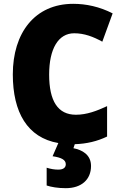

<svg xmlns="http://www.w3.org/2000/svg" viewBox="-20 -837 637 1004"><path d="M456 31C456 -28 410 -53 364 -62L371 -83C433 -85 488 -98 540 -123V-282C486 -257 434 -237 377 -237C283 -237 237 -308 237 -447C237 -582 285 -663 368 -663C421 -663 468 -645 515 -619L569 -767C501 -802 430 -817 363 -817C162 -817 47 -665 47 -448C47 -250 123 -117 285 -89L255 -20C302 -13 324 -1 324 22C324 40 310 50 285 50C266 50 246 47 224 40V133C248 141 283 147 324 147C406 147 456 102 456 31Z"/></svg>

Font: Noto Sans Kannada UI SemiCondensed Black
Style: Regular
Weight: 900
Width: 4
Designer: Jelle Bosma - Monotype Design Team
Foundry: Monotype Imaging Inc.
Version: Version 2.005